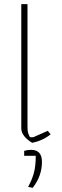

<svg xmlns="http://www.w3.org/2000/svg" viewBox="-20 -685 298 929"><path d="M83 -63V-665H113V-74Q113 -53 115.5 -43.5Q118 -34 125 -21H141L211 -52L225 -35Q186 -4 136 6Q113 -7 98 -25.5Q83 -44 83 -63ZM116 219Q135 185 144 151.5Q153 118 153 69H97V45Q112 40 130 40Q183 40 183 98Q183 167 138 224Z"/></svg>

Font: Athiti ExtraLight
Style: Regular
Weight: 250
Version: Version 1.032